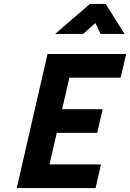

<svg xmlns="http://www.w3.org/2000/svg" viewBox="-20 -954 660 974"><path d="M260 -782 436 -934H516L612 -782H490L464 -837L402 -782ZM65 0 221 -680H620L592 -560H332L295 -400H501L473 -280H268L231 -120H492L465 0Z"/></svg>

Font: Titillium Web
Style: Bold Italic
Weight: 700
Italic angle: -13°
Version: Version 1.001;PS 57.000;hotconv 1.0.70;makeotf.lib2.5.55311